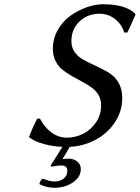

<svg xmlns="http://www.w3.org/2000/svg" viewBox="-20 -678 654 898"><path d="M268.1 96.2Q242.7 96.2 222.2 102.1L216.8 96.2L272 8.8Q225.1 6.8 186.3 -4.2Q147.5 -15.1 132.3 -25.4L117.2 -35.2L116.2 -38.1Q131.3 -79.1 153.8 -123H167Q188 -82.5 220.7 -58.3Q253.4 -34.2 293.9 -34.2Q331.1 -34.2 366.9 -51.3Q402.8 -68.4 428 -104.2Q453.1 -140.1 453.1 -186Q453.1 -212.9 440.7 -233.9Q428.2 -254.9 408.2 -269Q388.2 -283.2 364.3 -295.9Q340.3 -308.6 316.2 -322.3Q292 -335.9 272 -352.1Q252 -368.2 239.5 -393.1Q227.1 -418 227.1 -449.2Q227.1 -496.6 250 -537.4Q272.9 -578.1 308.6 -603.8Q344.2 -629.4 384.8 -643.8Q425.3 -658.2 462.9 -658.2Q495.6 -658.2 523.2 -653.6Q550.8 -648.9 566.7 -642.3Q582.5 -635.7 593.5 -628.9Q604.5 -622.1 608.4 -617.2L612.8 -612.8L613.8 -609.9Q584.5 -541.5 575.2 -525.9H561Q550.3 -563.5 518.3 -588.6Q486.3 -613.8 445.8 -613.8Q389.6 -613.8 351.8 -577.6Q314 -541.5 314 -485.8Q314 -458 327.1 -437.5Q340.3 -417 361.3 -404.1Q382.3 -391.1 407.5 -379.6Q432.6 -368.2 458 -355.5Q483.4 -342.8 504.4 -326.4Q525.4 -310.1 538.6 -283Q551.8 -255.9 551.8 -220.2Q551.8 -156.7 516.4 -104.5Q481 -52.2 425 -23.2Q369.1 5.9 306.2 8.8L272 66.9Q285.2 64 298.8 64Q325.2 64 341.6 77.4Q357.9 90.8 357.9 112.8Q357.9 149.9 321.3 175Q284.7 200.2 233.9 200.2Q197.3 200.2 164.1 183.1Q166.5 168.5 179.2 157.2Q213.9 170.9 233.9 170.9Q259.8 170.9 277.3 157.7Q294.9 144.5 294.9 121.1Q294.9 96.2 268.1 96.2Z"/></svg>

Font: Linear Smooth
Style: Italic
Weight: 400
Designer: Philipp H. Poll, Flanker
Foundry: Philipp H. Poll, reworked by Flanker
Version: Version 1.061 | FøM Fix